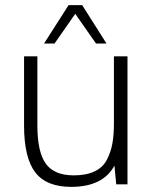

<svg xmlns="http://www.w3.org/2000/svg" viewBox="-20 -720 594 750"><path d="M427 -73Q382 10 258 10Q161 10 117.5 -47Q74 -104 74 -230V-500H126V-230Q126 -126 159 -80.5Q192 -35 268 -35Q317 -35 349.5 -50.5Q382 -66 397.5 -96Q413 -126 419 -159.5Q425 -193 425 -239V-500H478V0H434ZM301 -700 396 -550H355L274 -666L193 -550H152L248 -700Z"/></svg>

Font: Fivo Sans Light
Style: Regular
Weight: 300
Designer: Alexander Slobzheninov
Foundry: Alexander Slobzheninov
Version: 1.0